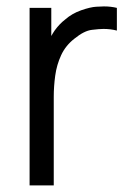

<svg xmlns="http://www.w3.org/2000/svg" viewBox="-20 -564 400 584"><path d="M70 0V-540H136V-454.5Q141 -463.5 146.5 -471.5Q161 -491.5 178 -504.5Q199 -523 227 -532.8Q255 -542.5 272.5 -543.5Q290 -544.5 296 -544.5Q317.5 -544.5 335.5 -540V-471Q316.5 -476 294.5 -476Q283 -476 259.5 -473.2Q236 -470.5 206.5 -446.5Q179.5 -425.5 166 -396.2Q152.5 -367 148 -334.2Q143.5 -301.5 143.5 -269.5V0Z"/></svg>

Font: Cns Manrope
Style: Regular
Weight: 400
Designer: Mikhail Sharanda
Foundry: Mikhail Sharanda
Version: Version 4.504